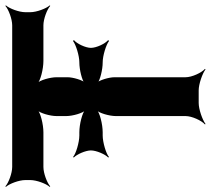

<svg xmlns="http://www.w3.org/2000/svg" viewBox="-64 -722 803 732"><g transform="rotate(-90 338.0 -355.5)"><path d="M522 -411C522 -431 538 -465 552 -476L548 -479C534 -468 492 -455 467 -455H466C440 -455 397 -445 386 -434L388 -431C399 -442 410 -479 410 -500V-542C410 -566 399 -606 386 -618L384 -616C396 -603 442 -592 472 -592H608C632 -592 669 -578 682 -566L684 -568C672 -581 658 -618 658 -642V-661C658 -685 672 -722 684 -735L682 -737C669 -725 632 -711 608 -711H68C44 -711 7 -725 -6 -737L-8 -735C4 -722 18 -685 18 -661V-642C18 -618 4 -581 -8 -568L-6 -566C7 -578 44 -592 68 -592H200C230 -592 276 -603 288 -616L286 -618C273 -606 262 -566 262 -542V-505C262 -481 273 -441 286 -429L288 -431C276 -444 230 -455 200 -455H188C162 -455 118 -468 106 -479L104 -476C116 -465 131 -431 131 -411C131 -390 116 -356 104 -345L106 -342C118 -353 162 -366 188 -366H200C230 -366 276 -377 288 -390L286 -392C273 -380 262 -340 262 -316V-50C262 -26 245 11 230 24L232 26C248 14 288 0 312 0H360C384 0 424 14 440 26L442 24C427 11 410 -26 410 -50V-321C410 -342 399 -379 388 -390L386 -387C397 -376 440 -366 466 -366H467C492 -366 534 -353 548 -342L552 -345C538 -356 522 -390 522 -411Z"/></g></svg>

Font: Asimov
Style: EdgeWide
Weight: 500
Designer: Google
Version: Version 2.000980: 2014